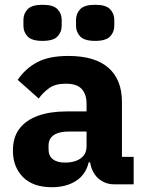

<svg xmlns="http://www.w3.org/2000/svg" viewBox="-20 -771 609 803"><path d="M539 0H457Q430 0 406.5 -13.5Q383 -27 369 -53.5Q355 -80 355 -117V-130L387 -92H351Q339 -41 298 -14.5Q257 12 197 12Q118 12 76 -30.5Q34 -73 34 -141Q34 -197 61.5 -233Q89 -269 139.5 -287Q190 -305 259 -305H342V-338Q342 -376 322 -398.5Q302 -421 255 -421Q211 -421 185 -402Q159 -383 142 -359L54 -437Q86 -484 135 -510.5Q184 -537 266 -537Q377 -537 433.5 -487.5Q490 -438 490 -345V-115H539ZM342 -221H270Q227 -221 205 -206Q183 -191 183 -162V-147Q183 -119 201 -105Q219 -91 252 -91Q277 -91 297 -98Q317 -105 329.5 -120Q342 -135 342 -159ZM158 -600Q113 -600 95.5 -618.5Q78 -637 78 -663V-688Q78 -714 95.5 -732.5Q113 -751 158 -751Q203 -751 220.5 -732.5Q238 -714 238 -688V-663Q238 -637 220.5 -618.5Q203 -600 158 -600ZM378 -600Q333 -600 315.5 -618.5Q298 -637 298 -663V-688Q298 -714 315.5 -732.5Q333 -751 378 -751Q423 -751 440.5 -732.5Q458 -714 458 -688V-663Q458 -637 440.5 -618.5Q423 -600 378 -600Z"/></svg>

Font: IBM Plex Sans Var
Style: Regular
Weight: 400
Designer: Mike Abbink, Paul van der Laan, Pieter van Rosmalen
Foundry: Bold Monday
Version: Version 3.000